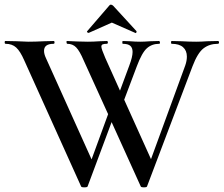

<svg xmlns="http://www.w3.org/2000/svg" viewBox="-30 -801 960 824"><path d="M905 -613Q869 -613 843.5 -593.5Q818 -574 796 -516L601 -1Q600 3 588 3Q575 3 574 -1L449 -277L346 -1Q345 3 332 3Q319 3 318 -1L74 -542Q57 -581 39.5 -597Q22 -613 -6 -613Q-10 -613 -10 -619Q-10 -625 -7 -625L42 -624Q76 -622 91 -622Q121 -622 159 -624L200 -625Q204 -625 204 -619Q204 -613 200 -613Q159 -613 159 -583Q159 -569 167 -552L363 -117L434 -311L329 -542Q312 -582 297 -597.5Q282 -613 259 -613Q256 -613 255.5 -619Q255 -625 257 -625Q271 -625 303 -623L347 -622Q370 -622 398 -624L428 -625Q433 -625 433 -619Q433 -613 428 -613Q416 -613 410.5 -610.5Q405 -608 405 -601Q405 -591 422 -552L485 -412L525 -520Q539 -557 539 -578Q539 -596 529 -604.5Q519 -613 497 -613Q495 -613 495 -619Q495 -625 497 -625L527 -624Q551 -622 572 -622Q589 -622 615 -624L652 -625Q656 -625 656.5 -619Q657 -613 653 -613Q622 -613 600.5 -594Q579 -575 557 -516L503 -373L618 -118L765 -520Q772 -540 772 -558Q772 -584 755.5 -598.5Q739 -613 707 -613Q704 -613 704 -619Q704 -625 707 -625L749 -624Q783 -622 812 -622Q832 -622 860 -624L905 -625Q910 -625 910 -619Q910 -613 905 -613ZM350 -660Q347 -660 344.5 -662.5Q342 -665 344 -667L438 -776Q441 -781 446 -781Q451 -781 456 -776L556 -667V-665Q556 -662 554 -660Q552 -658 550 -660L450 -704L351 -660Z"/></svg>

Font: Cormorant Upright SemiBold
Style: Regular
Weight: 600
Designer: Christian Thalmann (Catharsis Fonts)
Foundry: Catharsis Fonts
Version: Version 3.302